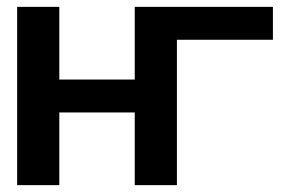

<svg xmlns="http://www.w3.org/2000/svg" viewBox="-20 -540 846 560"><path d="M30 0V-520H153V-308H373V-520H776V-424H496V0H373V-212H153V0Z"/></svg>

Font: Non Bureau Medium
Style: Regular
Weight: 500
Designer: Jona Saucedo
Foundry: Non Foundry
Version: Version 1.000; ttfautohint (v1.8.4)